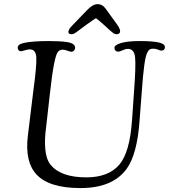

<svg xmlns="http://www.w3.org/2000/svg" viewBox="-20 -910 833 947"><path d="M402.3 -785.2Q393.6 -778.8 382.6 -770.5Q371.6 -762.2 365.7 -757.8Q359.9 -753.4 353.3 -749Q346.7 -744.6 342 -742.9Q337.4 -741.2 333.5 -741.2Q315.9 -741.2 317.4 -753.9Q318.8 -766.1 334 -781.7L409.2 -859.9Q437.5 -889.6 461.4 -889.6Q484.4 -889.6 500 -868.7L557.6 -789.1Q573.7 -767.1 572.3 -753.9Q570.8 -741.2 553.7 -741.2Q549.8 -741.2 545.7 -742.9Q541.5 -744.6 535.6 -749.3Q529.8 -753.9 525.1 -757.8Q520.5 -761.7 511.2 -770.5Q502 -779.3 495.1 -785.2Q464.4 -812.5 453.1 -820.3Q441.9 -813.5 402.3 -785.2ZM678.7 -449.7 668.5 -316.9Q656.7 -148.4 604.5 -77.1Q535.6 17.6 377 17.6Q221.7 17.6 159.7 -49.8Q102.1 -112.3 117.2 -238.8L143.6 -455.6Q161.1 -583.5 159.2 -625Q157.2 -666.5 127.4 -666.5Q117.7 -666.5 102.5 -661.9Q87.4 -657.2 83.5 -657.2Q76.2 -657.2 71.8 -661.9Q67.4 -666.5 67.4 -673.8Q67.4 -683.6 75 -689.2Q82.5 -694.8 99.6 -698.7Q142.1 -707.5 219.7 -707.5Q276.9 -707.5 309.6 -702.6Q350.6 -696.8 350.6 -674.3Q350.6 -667 345.5 -660.9Q340.3 -654.8 330.6 -654.8Q325.7 -654.8 312.7 -659.9Q299.8 -665 289.6 -665Q272.9 -665 264.2 -652.1Q255.4 -639.2 246.1 -592Q236.8 -544.9 225.6 -443.4L207 -278.8Q199.2 -224.1 203.4 -174.6Q207.5 -125 229 -98.1Q279.3 -35.2 405.8 -35.2Q515.1 -35.2 568.8 -98.1Q620.6 -159.2 631.3 -318.8L640.6 -451.2Q650.9 -587.4 646.2 -628.2Q641.6 -668.9 611.3 -668.9Q599.1 -668.9 584.7 -662.1Q570.3 -655.3 564 -655.3Q554.2 -655.3 549.3 -660.6Q544.4 -666 544.4 -673.8Q544.4 -688 576.9 -697.8Q609.4 -707.5 668.5 -707.5Q731.9 -707.5 762.7 -700.7Q793.5 -693.8 793.5 -677.7Q793.5 -669.4 788.6 -664.8Q783.7 -660.2 775.4 -660.2Q771 -660.2 759.8 -665Q748.5 -669.9 735.4 -669.9Q726.1 -669.9 719.7 -666.7Q713.4 -663.6 708 -653.6Q702.6 -643.6 699 -629.4Q695.3 -615.2 691.7 -588.6Q688 -562 685.1 -530.5Q682.1 -499 678.7 -449.7Z"/></svg>

Font: Cooper*
Style: Italic
Weight: 400
Italic angle: -7°
Designer: Owen Earl
Foundry: indestructible type*
Version: Version 0.001